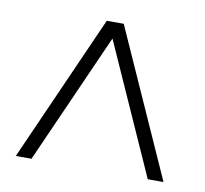

<svg xmlns="http://www.w3.org/2000/svg" viewBox="-56 -730 577 540"><g transform="rotate(10 232.5 -460.5)"><path d="M21.5 -251.5 207.5 -670.4H255.9L443.4 -251.5H398.4L231.9 -624L66.4 -251.5Z"/></g></svg>

Font: Elstob
Style: Regular
Weight: 400
Designer: Peter S. Baker
Version: Version 1.015